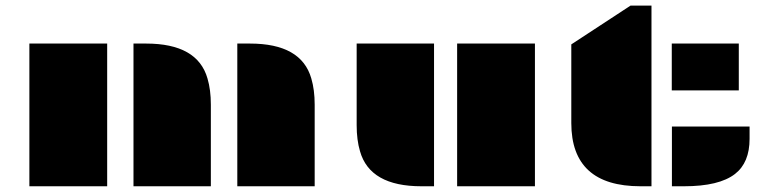

<svg xmlns="http://www.w3.org/2000/svg" viewBox="-20 -650 2699 670"><path d="M808.1 -498H852.1Q1031.7 -498 1066.4 -376Q1078.1 -336.4 1078.1 -284.7V0H808.1ZM445.8 -498H489.7Q669.4 -498 704.1 -376Q715.8 -336.4 715.8 -284.7V0H445.8ZM82.5 -498H354V0H82.5Z M1575.2 -498H1846.7V0H1575.2ZM1224.6 -498H1494.6V0H1450.7Q1271 0 1236.3 -122.1Q1224.6 -161.6 1224.6 -213.4Z M2215.3 0Q1973.6 0 1973.6 -220.7V-495.1L2180.2 -630.4H2253.4V0ZM2324.2 -498H2558.1V-334.5H2324.2ZM2324.7 -208.5H2595.7V-165.5Q2595.7 -82.5 2544.9 -43Q2489.7 0 2366.7 0H2324.7Z"/></svg>

Font: Plaster
Style: Regular
Weight: 400
Designer: Eben Sorkin
Foundry: Eben Sorkin
Version: Version 1.007